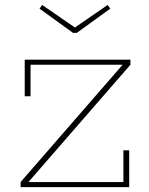

<svg xmlns="http://www.w3.org/2000/svg" viewBox="-20 -772 615 792"><path d="M65 -21 485 -504V-513L518 -505L99 -23V-13ZM518 -526V-505H106V-375H82V-526ZM489 -152H513V0H65V-21H489ZM297 -636.5 435 -736.5 424 -751.5 289 -658.5 154 -751.5 143 -736.5 281 -636.5Z"/></svg>

Font: Hepta Slab ExtraLight
Style: Regular
Weight: 200
Designer: Michael LaGattuta
Foundry: Michael LaGattuta
Version: Version 1.100